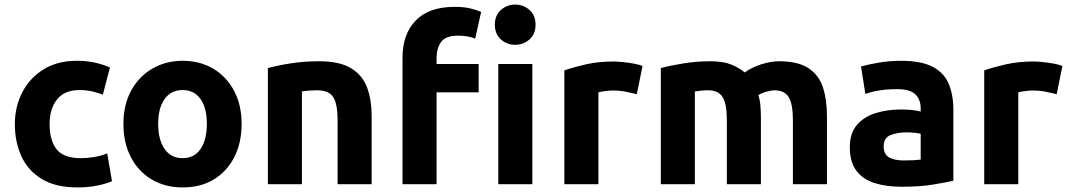

<svg xmlns="http://www.w3.org/2000/svg" viewBox="-20 -806 4678 840"><path d="M319 14Q223 14 162.5 -23Q102 -60 73.5 -122.5Q45 -185 45 -263Q45 -339 77.5 -402Q110 -465 170.5 -502.5Q231 -540 316 -540Q358 -540 393 -532.5Q428 -525 461 -511L430 -392Q409 -400 384 -406Q359 -412 328 -412Q262 -412 229.5 -371Q197 -330 197 -263Q197 -192 227.5 -153Q258 -114 334 -114Q361 -114 392 -119Q423 -124 449 -135L470 -13Q444 -2 405 6Q366 14 319 14Z M779 14Q702 14 643.5 -21Q585 -56 552.5 -118.5Q520 -181 520 -264Q520 -347 553.5 -409Q587 -471 646 -505.5Q705 -540 779 -540Q855 -540 913 -505.5Q971 -471 1004 -409Q1037 -347 1037 -264Q1037 -181 1005 -118.5Q973 -56 915.5 -21Q858 14 779 14ZM779 -114Q830 -114 857.5 -154.5Q885 -195 885 -264Q885 -333 857.5 -372.5Q830 -412 779 -412Q728 -412 700 -372.5Q672 -333 672 -264Q672 -195 700 -154.5Q728 -114 779 -114Z M1152 0V-508Q1190 -519 1250 -528.5Q1310 -538 1376 -538Q1466 -538 1516 -507.5Q1566 -477 1586 -423Q1606 -369 1606 -297V0H1457V-279Q1457 -351 1438 -381Q1419 -411 1367 -411Q1333 -411 1301 -406V0Z M2234 -610Q2198 -610 2171.5 -633.5Q2145 -657 2145 -698Q2145 -739 2171.5 -762.5Q2198 -786 2234 -786Q2270 -786 2296.5 -762.5Q2323 -739 2323 -698Q2323 -657 2296.5 -633.5Q2270 -610 2234 -610ZM1741 0V-554Q1741 -656 1798.5 -716Q1856 -776 1969 -776Q2011 -776 2038.5 -769Q2066 -762 2085 -754L2059 -637Q2043 -644 2023.5 -647Q2004 -650 1984 -650Q1929 -650 1909.5 -622Q1890 -594 1890 -552V-526H2074V-402H1890V0ZM2160 0V-526H2309V0Z M2449 0V-498Q2489 -512 2543.5 -524.5Q2598 -537 2665 -537Q2681 -537 2704.5 -534.5Q2728 -532 2751.5 -528Q2775 -524 2791 -517L2766 -394Q2746 -399 2719 -404.5Q2692 -410 2661 -410Q2647 -410 2627.5 -407.5Q2608 -405 2598 -402V0Z M2871 0V-508Q2910 -519 2969.5 -528.5Q3029 -538 3087 -538Q3144 -538 3179.5 -523.5Q3215 -509 3238 -489Q3270 -512 3311.5 -525Q3353 -538 3388 -538Q3472 -538 3517.5 -507.5Q3563 -477 3580.5 -423Q3598 -369 3598 -297V0H3449V-279Q3449 -351 3430.5 -381Q3412 -411 3367 -411Q3355 -411 3333.5 -405Q3312 -399 3298 -390Q3305 -367 3307 -341.5Q3309 -316 3309 -287V0H3160V-279Q3160 -351 3141.5 -381Q3123 -411 3078 -411Q3064 -411 3049 -409.5Q3034 -408 3020 -406V0Z M3924 11Q3856 11 3805 -5.5Q3754 -22 3726 -60Q3698 -98 3698 -162Q3698 -224 3729.5 -260Q3761 -296 3812 -311.5Q3863 -327 3920 -327Q3949 -327 3971.5 -324.5Q3994 -322 4008 -318V-332Q4008 -370 3985 -393Q3962 -416 3905 -416Q3824 -416 3766 -395L3747 -515Q3773 -523 3821.5 -531.5Q3870 -540 3922 -540Q4010 -540 4060 -514Q4110 -488 4130.5 -439.5Q4151 -391 4151 -325V-15Q4119 -8 4062 1.5Q4005 11 3924 11ZM3934 -104Q3956 -104 3976 -105Q3996 -106 4008 -108V-221Q3999 -223 3981 -225Q3963 -227 3948 -227Q3906 -227 3876 -215Q3846 -203 3846 -166Q3846 -131 3869.5 -117.5Q3893 -104 3934 -104Z M4286 0V-498Q4326 -512 4380.5 -524.5Q4435 -537 4502 -537Q4518 -537 4541.5 -534.5Q4565 -532 4588.5 -528Q4612 -524 4628 -517L4603 -394Q4583 -399 4556 -404.5Q4529 -410 4498 -410Q4484 -410 4464.5 -407.5Q4445 -405 4435 -402V0Z"/></svg>

Font: Ubuntu Sans ExtraBold
Style: Regular
Weight: 800
Designer: Dalton Maag Ltd
Foundry: Dalton Maag Ltd
Version: Version 1.006; ttfautohint (v1.8.4.7-5d5b)